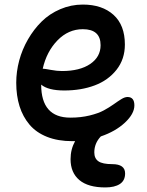

<svg xmlns="http://www.w3.org/2000/svg" viewBox="-20 -570 648 849"><path d="M299.8 54.2Q236.3 54.2 188.2 35.2Q140.1 16.1 110.6 -18.8Q81.1 -53.7 66.4 -100.3Q51.8 -147 51.8 -204.1Q51.8 -252.9 64.9 -302.2Q78.1 -351.6 103.8 -396Q129.4 -440.4 164.3 -474.9Q199.2 -509.3 246.6 -529.5Q293.9 -549.8 346.2 -549.8Q431.6 -549.8 481.9 -504.4Q532.2 -459 532.2 -373Q532.2 -308.6 495.4 -261.7Q458.5 -214.8 398.7 -192.4Q338.9 -169.9 264.2 -169.9Q192.9 -169.9 162.1 -195.8Q162.1 -49.8 291 -49.8Q337.4 -49.8 376.2 -59.3Q415 -68.8 439.2 -82Q463.4 -95.2 482.2 -108.6Q501 -122.1 516.4 -131.6Q531.7 -141.1 543.9 -141.1Q574.2 -141.1 574.2 -104Q574.2 -66.9 532.5 -27.8Q490.7 11.2 425.8 33.2Q397 63.5 397 104Q397 130.4 415 143.1Q433.1 155.8 476.1 155.8Q533.2 155.8 533.2 196.8Q533.2 228.5 510 243.7Q486.8 258.8 445.8 258.8Q369.6 258.8 330.8 226.1Q292 193.4 292 133.8Q292 90.3 312 54.2ZM170.9 -266.1Q177.7 -266.1 204.6 -261Q231.4 -255.9 253.9 -255.9Q333 -255.9 378.9 -287.1Q424.8 -318.4 424.8 -370.1Q424.8 -440.9 346.2 -440.9Q282.2 -440.9 234.1 -391.4Q186 -341.8 168.9 -266.1Z"/></svg>

Font: Shantell Sans Irregular
Style: Regular
Weight: 500
Designer: Stephen Nixon, Anya Danilova, Shantell Martin
Foundry: Arrow Type
Version: Version 1.006;[9816181b4]